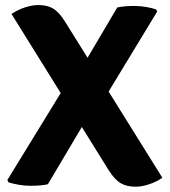

<svg xmlns="http://www.w3.org/2000/svg" viewBox="-20 -712 656 742"><path d="M24.5 -658Q48 -674 76 -683.2Q104 -692.5 128.5 -692.5Q162.5 -692.5 185 -679.2Q207.5 -666 230 -630.5L607.5 -25Q584 -9 556.2 0.2Q528.5 9.5 503.5 9.5Q469.5 9.5 446.5 -4Q423.5 -17.5 400.5 -53.5ZM433 -683Q445.5 -686 462.2 -687.5Q479 -689 499.5 -689Q522.5 -689 545.2 -685Q568 -681 583.5 -675.5L587.5 -667.5L374.5 -316.5L309.5 -243.5L165 0Q152.5 3 135.5 4.5Q118.5 6 98 6Q75 6 52.2 2Q29.5 -2 12.5 -7.5L8.5 -16.5L242 -397L307 -469.5Z"/></svg>

Font: Signika Light
Style: Bold
Weight: 700
Version: Version 2.003;gftools[0.9.32]